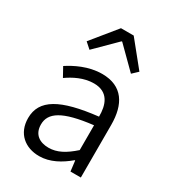

<svg xmlns="http://www.w3.org/2000/svg" viewBox="-199 -935 956 1059"><g transform="rotate(30 279.0 -405.5)"><path d="M217 13C285 13 347 -22 399 -66H402L410 0H476V-335C476 -465 424 -554 293 -554C206 -554 130 -514 84 -484L116 -426C157 -455 215 -486 280 -486C373 -486 396 -414 395 -341C163 -315 60 -257 60 -139C60 -41 128 13 217 13ZM239 -53C184 -53 139 -79 139 -144C139 -218 204 -264 395 -286V-128C340 -79 293 -53 239 -53ZM128 -667 165 -634 295 -763H299L429 -634L464 -667L337 -824H256Z"/></g></svg>

Font: Noto Sans HK DemiLight
Style: Regular
Weight: 350
Designer: Ryoko NISHIZUKA 西塚涼子 (kana, bopomofo & ideographs); Paul D. Hunt (Latin, Greek & Cyrillic); Sandoll Communications 산돌커뮤니
Foundry: Adobe
Version: Version 2.004;hotconv 1.0.118;makeotfexe 2.5.65603